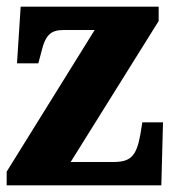

<svg xmlns="http://www.w3.org/2000/svg" viewBox="-20 -556 518 576"><path d="M0 0H464L469 -189H407L401 -152C389 -85 370 -70 319 -70H192L456 -493V-536H42L31 -366H95L104 -400C117 -455 135 -466 173 -466H264L0 -41Z"/></svg>

Font: Noto Serif Devanagari Condensed Black
Style: Regular
Weight: 900
Width: 3
Designer: Universal Thirst, Indian Type Foundry and the Monotype Design Team
Foundry: Monotype Imaging Inc.
Version: Version 2.004